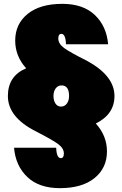

<svg xmlns="http://www.w3.org/2000/svg" viewBox="-20 -743 635 998"><path d="M59 -532Q59 -618 123.5 -670.5Q188 -723 304 -723Q412 -723 473 -665Q534 -607 542 -513H323Q321 -567 299 -567Q283 -567 283 -543Q283 -516 312.5 -494Q342 -472 432 -427Q575 -349 575 -244Q575 -149 478 -101Q536 -37 536 44Q536 130 471.5 182.5Q407 235 291 235Q183 235 122 177Q61 119 53 25H272Q274 79 296 79Q312 79 312 55Q312 28 282.5 6Q253 -16 163 -62Q21 -135 21 -244Q21 -348 116 -388Q59 -451 59 -532ZM339 -244Q339 -299 300 -299Q281 -299 269.5 -283.5Q258 -268 258 -244Q258 -220 268.5 -204.5Q279 -189 297 -189Q316 -189 327.5 -204.5Q339 -220 339 -244Z"/></svg>

Font: Poppins Black
Style: Regular
Weight: 900
Designer: Ninad Kale (Devanagari), Jonny Pinhorn (Latin)
Foundry: Indian Type Foundry
Version: Version 3.200;PS 1.000;hotconv 16.6.54;makeotf.lib2.5.65590